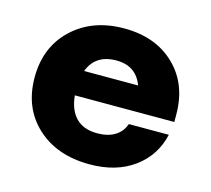

<svg xmlns="http://www.w3.org/2000/svg" viewBox="-81 -607 783 713"><g transform="rotate(15 310.0 -250.5)"><path d="M582.5 -251.5V-223.6H200.2Q205.1 -168.9 234.1 -138.9Q263.2 -108.9 316.4 -108.9Q357.4 -108.9 384.3 -125.5Q411.1 -142.1 421.4 -172.4H575.2Q556.2 -88.9 488.5 -39.6Q420.9 9.8 318.8 9.8Q192.9 9.8 115.7 -61.5Q38.6 -132.8 38.6 -250Q38.6 -366.7 115.5 -439Q192.4 -511.2 314 -511.2Q435.1 -511.2 508.8 -439.9Q582.5 -368.7 582.5 -251.5ZM316.4 -388.7Q235.8 -388.7 210 -319.8H417.5Q392.1 -388.7 316.4 -388.7Z"/></g></svg>

Font: Now
Style: Bold
Weight: 700
Designer: Alfredo Marco Pradil
Foundry: Alfredo Marco Pradil
Version: Version 1.002;PS 001.002;hotconv 1.0.88;makeotf.lib2.5.64775